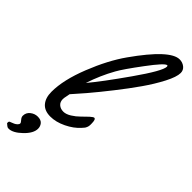

<svg xmlns="http://www.w3.org/2000/svg" viewBox="-302 -795 1094 1094"><g transform="rotate(45 245.0 -248.5)"><path d="M494.1 -682.1Q494.1 -650.4 463.9 -592Q433.6 -533.7 391.1 -472.9Q348.6 -412.1 294.9 -343.8Q241.2 -275.4 202.1 -229.5Q163.1 -183.6 131.8 -148.9Q131.3 -143.1 127.7 -127.2Q124 -111.3 124 -102.1Q124 -79.1 138.9 -66.2Q153.8 -53.2 176.8 -53.2Q197.8 -53.2 222.9 -68.8Q248 -84.5 266.6 -103.5Q285.2 -122.6 302.5 -138.2Q319.8 -153.8 326.2 -153.8Q338.9 -153.8 338.9 -118.2V-108.4Q338.9 -98.1 335 -88.9Q331.1 -79.6 327.9 -75.7Q324.7 -71.8 315.9 -62Q285.6 -27.8 237.1 -4.4Q188.5 19 144 19Q96.7 19 72.8 -9Q48.8 -37.1 48.8 -85.9Q48.8 -181.2 99.9 -309.8Q150.9 -438.5 214.8 -528.8Q358.9 -732.9 435.1 -732.9Q458.5 -732.9 476.3 -719Q494.1 -705.1 494.1 -682.1ZM413.1 -651.9Q413.1 -659.2 408.2 -659.2Q391.1 -659.2 318.4 -561.5Q245.6 -463.9 224.1 -424.8Q180.7 -347.7 151.9 -259.8Q209.5 -328.1 311.3 -472.9Q413.1 -617.7 413.1 -651.9ZM144 117.2Q144 153.8 101.3 194.8Q58.6 235.8 24.4 235.8Q15.1 235.8 9 230Q2.9 224.1 1.5 223.6Q-3.9 222.2 -3.9 213.9Q-3.9 207 0.5 203.6Q1 203.1 9.8 200Q18.6 196.8 27.1 192.9Q35.6 189 43.2 181.9Q50.8 174.8 50.8 167Q50.8 161.6 40.3 149.9Q29.8 138.2 29.8 126.5Q29.8 101.1 49.8 85.2Q69.8 69.3 94.2 69.3Q120.1 69.3 132.1 83.5Q144 97.7 144 117.2Z"/></g></svg>

Font: Yellowtail
Style: Regular
Weight: 400
Designer: Astigmatic (AOETI)
Foundry: Astigmatic (AOETI)
Version: Version 1.000